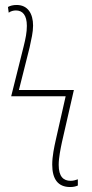

<svg xmlns="http://www.w3.org/2000/svg" viewBox="-20 -743 368 772"><path d="M262 9C274 9 284 7 293 3V-22C285 -19 275 -16 264 -16C235 -16 216 -33 216 -80C216 -110 224 -147 229 -171L277 -381H56L99 -552C106 -585 113 -613 113 -640C113 -688 92 -723 47 -723C33 -723 21 -720 12 -715L15 -692C23 -698 34 -701 44 -701C71 -701 88 -682 88 -639C88 -613 83 -588 75 -556L25 -356H244L204 -179C198 -152 190 -115 190 -81C190 -23 213 9 262 9Z"/></svg>

Font: Noto Sans Condensed Thin
Style: Regular
Weight: 100
Width: 3
Designer: Monotype Design Team
Foundry: Monotype Imaging Inc.
Version: Version 2.013